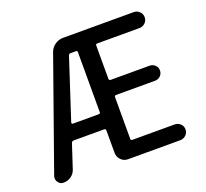

<svg xmlns="http://www.w3.org/2000/svg" viewBox="-125 -879 1103 1029"><g transform="rotate(-20 426.5 -365.0)"><path d="M217.8 -288.1Q217.8 -285.2 219.2 -282.7Q220.7 -280.3 223.6 -280.3H372.1Q380.9 -280.3 380.9 -289.1V-631.8Q380.9 -639.6 372.1 -639.6H340.8Q334 -639.6 330.1 -631.8ZM70.3 0Q50.8 0 39.6 -16.1Q28.3 -32.2 34.2 -50.8L255.9 -676.8Q264.6 -701.2 285.6 -715.8Q306.6 -730.5 332 -730.5H735.4Q753.9 -730.5 767.6 -717.3Q781.2 -704.1 781.2 -685.1Q781.2 -666 767.6 -652.8Q753.9 -639.6 735.4 -639.6H494.1Q485.4 -639.6 485.4 -631.8V-441.4Q485.4 -432.6 494.1 -431.6H716.8Q734.4 -431.6 747.6 -419.4Q760.7 -407.2 760.7 -389.2Q760.7 -371.1 748 -358.4Q735.4 -345.7 716.8 -345.7H494.1Q485.4 -345.7 485.4 -336.9V-98.6Q485.4 -89.8 494.1 -89.8H735.4Q753.9 -89.8 767.6 -77.1Q781.2 -64.5 781.2 -45.4Q781.2 -26.4 767.6 -13.2Q753.9 0 735.4 0H436.5Q413.1 0 397 -17.1Q380.9 -34.2 380.9 -56.6V-185.5Q380.9 -193.4 372.1 -194.3H196.3Q189.5 -194.3 184.6 -185.5L140.6 -51.8Q133.8 -28.3 114.3 -14.2Q94.7 0 70.3 0Z"/></g></svg>

Font: Rounded Mgen+ 2p medium
Style: Regular
Weight: 500
Designer: [Source Han Sans]
Ryoko NISHIZUKA  (kana & ideographs); Paul D. Hunt (Latin, Greek & Cyrillic); Wenlong ZHANG  (bopomofo
Version: Version 1.059.20150602